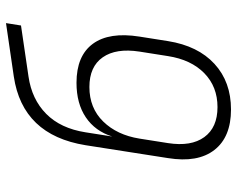

<svg xmlns="http://www.w3.org/2000/svg" viewBox="-95 -685 790 640"><g transform="rotate(-90 300.0 -365.0)"><path d="M255 10Q163 10 120 -45.5Q77 -101 93 -200L136 -475Q170 -685 365 -714L543 -740L535 -690L365 -665Q289 -654 240.5 -606Q192 -558 179 -475L165 -386Q183 -443 229 -474Q275 -505 344 -505Q434 -505 474 -450.5Q514 -396 498 -295L483 -200Q467 -100 407 -45Q347 10 255 10ZM263 -35Q331 -35 376 -79Q421 -123 433 -200L448 -295Q460 -373 429 -417.5Q398 -462 330 -462Q260 -462 215 -416Q170 -370 158 -295L143 -200Q131 -123 163 -79Q195 -35 263 -35Z"/></g></svg>

Font: JetBrains Mono NL Thin
Style: Italic
Weight: 100
Italic angle: -9°
Monospace: yes
Designer: Philipp Nurullin, Konstantin Bulenkov
Foundry: JetBrains
Version: Version 2.305; ttfautohint (v1.8.4.7-5d5b)